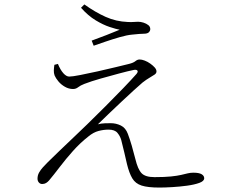

<svg xmlns="http://www.w3.org/2000/svg" viewBox="-20 -821 1040 865"><path d="M241 -533Q252 -506 265.5 -491Q279 -476 292 -476Q306 -476 341.5 -483Q377 -490 420 -499.5Q463 -509 501.5 -518.5Q540 -528 561 -533Q581 -538 590 -545.5Q599 -553 609 -553Q619 -553 632 -548Q645 -543 657 -534.5Q669 -526 677 -517Q685 -508 685 -499Q685 -491 676.5 -485Q668 -479 654 -471Q640 -463 622 -449Q607 -436 581.5 -413Q556 -390 526.5 -362Q497 -334 469 -307.5Q441 -281 421 -261Q436 -265 452 -265.5Q468 -266 479 -266Q503 -266 524.5 -255.5Q546 -245 556 -218Q565 -194 573.5 -165Q582 -136 590 -104Q601 -58 618 -40.5Q635 -23 676 -23Q722 -23 750.5 -26Q779 -29 796 -33Q813 -37 825.5 -40Q838 -43 851 -43Q877 -43 888.5 -36Q900 -29 900 -18Q900 -5 878 3Q856 11 823 15.5Q790 20 756 22Q722 24 698 24Q646 24 618 15Q590 6 576 -17.5Q562 -41 552 -82Q547 -104 540 -134Q533 -164 526 -191Q521 -208 509 -222.5Q497 -237 469 -237Q447 -237 424 -231Q401 -225 378 -206Q341 -177 308.5 -140.5Q276 -104 249 -68.5Q222 -33 201 -8Q195 -1 187.5 3.5Q180 8 170 8Q161 8 155 1Q149 -6 149 -16Q149 -31 156 -43.5Q163 -56 173.5 -67.5Q184 -79 196 -91Q217 -112 248.5 -142Q280 -172 313.5 -204Q347 -236 374 -262Q413 -300 455.5 -342.5Q498 -385 535.5 -424Q573 -463 595 -488Q603 -498 599 -503Q595 -508 583 -506Q558 -501 517 -490Q476 -479 433.5 -467Q391 -455 360 -443Q342 -436 332 -428Q322 -420 309 -420Q290 -420 272.5 -430Q255 -440 243 -454.5Q231 -469 226 -481Q222 -492 222.5 -504Q223 -516 225 -529ZM345 -786 360 -801Q409 -766 456 -745Q503 -724 555 -722Q572 -721 581 -722Q590 -723 602 -723Q614 -723 626.5 -719Q639 -715 648 -708Q657 -701 657 -690Q657 -682 650.5 -675.5Q644 -669 627 -669Q617 -669 606.5 -668Q596 -667 575 -665Q552 -663 519 -653.5Q486 -644 454 -633Q422 -622 402 -615L393 -638Q423 -649 459.5 -663Q496 -677 519 -687Q503 -690 474 -699.5Q445 -709 411 -729.5Q377 -750 345 -786Z"/></svg>

Font: Source Han Serif JP VF
Style: Regular
Weight: 250
Designer: Ryoko NISHIZUKA 西塚涼子 (kana & ideographs); Frank Grießhammer (Latin, Greek & Cyrillic); Wenlong ZHANG 张文龙 (bopomofo); San
Foundry: Adobe
Version: Version 2.001;hotconv 1.1.0;makeotfexe 2.6.0